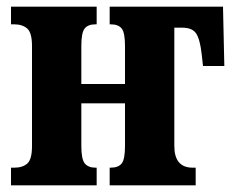

<svg xmlns="http://www.w3.org/2000/svg" viewBox="-20 -556 703 576"><path d="M13 0H270V-53H266Q245 -53 234.5 -65.5Q224 -78 224 -118V-246H355V-118Q355 -78 345 -65.5Q335 -53 312 -53H309V0H567V-53H558Q503 -53 503 -118V-473H526Q557 -473 568.5 -455.5Q580 -438 585 -394L589 -358H653L649 -536H309V-483H312Q335 -483 345 -470.5Q355 -458 355 -418V-304H224V-418Q224 -458 234 -470.5Q244 -483 266 -483H270V-536H13V-483H23Q47 -483 61.5 -470.5Q76 -458 76 -418V-118Q76 -78 62 -65.5Q48 -53 23 -53H13Z"/></svg>

Font: Noto Serif ExtraCondensed Extra
Style: Regular
Weight: 800
Width: 3
Designer: Monotype Design Team
Foundry: Monotype Imaging Inc.
Version: Version 1.002